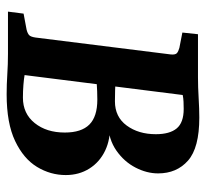

<svg xmlns="http://www.w3.org/2000/svg" viewBox="-41 -575 620 578"><g transform="rotate(90 269.0 -286.0)"><path d="M353 -301 354 -307Q399 -309 433.5 -292.5Q468 -276 487.5 -245Q507 -214 507 -174Q507 -128 482.5 -87.5Q458 -47 404.5 -21.5Q351 4 264 4Q234 4 203.5 2Q173 0 142 0H15L21 -47L69 -56Q81 -59 86 -64Q91 -69 93 -83L144 -491Q145 -504 140 -508.5Q135 -513 124 -516L78 -525L83 -572H213Q242 -572 275 -574Q308 -576 334 -576Q425 -576 463.5 -542Q502 -508 502 -452Q502 -418 484.5 -384Q467 -350 433.5 -326.5Q400 -303 353 -301ZM216 -324Q233 -323 252 -322.5Q271 -322 285 -322Q332 -322 358 -357.5Q384 -393 384 -445Q384 -487 366.5 -508Q349 -529 308 -529Q298 -529 286.5 -528.5Q275 -528 266 -526L206 -50Q217 -48 235.5 -46.5Q254 -45 274 -45Q322 -45 350.5 -80.5Q379 -116 379 -171Q379 -221 355 -245Q331 -269 280 -269Q270 -269 255 -268.5Q240 -268 227 -267Q214 -266 209 -266Z"/></g></svg>

Font: Yrsa SemiBold
Style: Italic
Weight: 600
Italic angle: -7.10001°
Version: Version 2.004